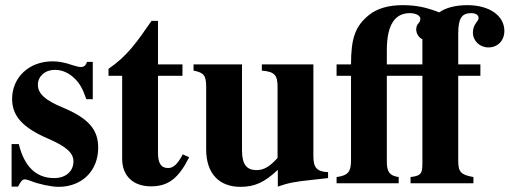

<svg xmlns="http://www.w3.org/2000/svg" viewBox="-20 -711 1977 745"><path d="M340 -326V-471H318C312 -456 306 -451 293 -451C287 -451 278 -453 262 -458C230 -469 207 -473 184 -473C93 -473 27 -411 27 -327C27 -261 68 -215 169 -172C238 -142 265 -117 265 -85C265 -46 235 -20 190 -20C120 -20 74 -65 53 -152H25V13H50C61 -8 67 -15 76 -15C81 -15 89 -13 99 -9C128 3 179 14 207 14C298 14 361 -48 361 -138C361 -209 323 -252 223 -294C155 -322 127 -348 127 -382C127 -415 155 -440 193 -440C220 -440 246 -429 268 -408C289 -388 300 -369 315 -326Z M689 -112C669 -74 653 -59 632 -59C604 -59 593 -79 593 -119V-417H688V-461H593V-630H568C510 -546 473 -493 401 -444V-417H454V-95C454 -28 497 12 566 12C633 12 673 -19 714 -101Z M1253 -20V-43C1209 -45 1196 -61 1196 -105V-461H996V-437C1046 -433 1057 -419 1057 -374V-98C1026 -64 1004 -51 975 -51C939 -51 919 -71 919 -127V-461H731V-437C772 -429 780 -418 780 -372V-131C780 -38 830 14 913 14C968 14 1006 -3 1058 -52V13C1101 -2 1125 -6 1190 -13Z M1286 -461V-417H1342V-90C1342 -47 1333 -30 1286 -24V0H1527V-24C1491 -29 1481 -45 1481 -84V-417H1619V-87C1619 -42 1619 -29 1573 -24V0H1817V-24C1767 -33 1758 -44 1758 -89V-417H1844V-461H1758V-581C1758 -640 1772 -660 1808 -660C1826 -660 1837 -653 1837 -641C1837 -627 1815 -619 1815 -584C1815 -553 1841 -527 1875 -527C1912 -527 1937 -554 1937 -591C1937 -650 1879 -691 1794 -691C1747 -691 1710 -681 1684 -663C1633 -683 1594 -691 1542 -691C1490 -691 1444 -679 1412 -653C1359 -610 1342 -564 1342 -461ZM1619 -461H1481V-517C1481 -620 1516 -660 1570 -660C1595 -660 1611 -650 1611 -638C1611 -619 1595 -622 1595 -596C1595 -580 1607 -563 1619 -559Z"/></svg>

Font: XITS
Style: Bold
Weight: 700
Designer: MicroPress Inc., with final additions and corrections provided by Coen Hoffman, Elsevier (retired)
Version: Version 1.107